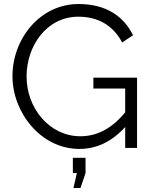

<svg xmlns="http://www.w3.org/2000/svg" viewBox="-20 -735 756 954"><path d="M380 199 405 125V49H342V125H362L345 199ZM602 0H661V-349H444V-295H602V-177C534 -94 460 -58 379 -58C228 -58 112 -195 112 -355C112 -507 212 -652 369 -652C464 -652 540 -612 587 -524L641 -560C596 -651 511 -715 370 -715C181 -715 42 -545 42 -356C42 -176 183 5 374 5C460 5 536 -31 602 -104Z"/></svg>

Font: Raleway Reg
Style: Regular
Weight: 400
Designer: Matt McInerney, Pablo Impallari, Rodrigo Fuenzalida
Foundry: Matt McInerney, Pablo Impallari, Rodrigo Fuenzalida
Version: Version 3.00 July 28, 2015